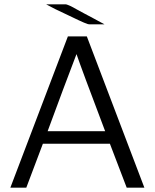

<svg xmlns="http://www.w3.org/2000/svg" viewBox="-20 -871 721 891"><path d="M194 -851H286Q290 -850 294 -848.5Q298 -847 305 -844Q312 -841 319 -837Q326 -833 340.5 -825Q355 -817 370 -809Q385 -801 411.5 -787Q438 -773 465 -758H398Q392 -758 386.5 -759.5Q381 -761 368.5 -766.5Q356 -772 343 -778Q330 -784 299 -799Q268 -814 236 -829Q203 -846 194 -851ZM28 0 295 -702H383L650 0H568L490 -204H179L102 0ZM201 -262H468Q357 -555 335 -620Q276 -466 201 -262Z"/></svg>

Font: Coval
Style: ExtraLight
Weight: 250
Foundry: Context Ltd
Version: Version 001.000